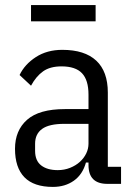

<svg xmlns="http://www.w3.org/2000/svg" viewBox="-20 -723 523 755"><path d="M402 0Q328 0 328 -74V-84H318Q305 -37 270.5 -12.5Q236 12 188 12Q113 12 76 -26Q39 -64 39 -138Q39 -210 86.5 -252Q134 -294 235 -294H328V-351Q328 -408 302.5 -435Q277 -462 222 -462Q177 -462 149.5 -442.5Q122 -423 102 -386L57 -428Q77 -470 121 -498.5Q165 -527 225 -527Q313 -527 358.5 -484.5Q404 -442 404 -359V-67H456V0ZM207 -54Q233 -54 255.5 -63Q278 -72 294 -86.5Q310 -101 319 -119.5Q328 -138 328 -158V-236H233Q173 -236 145.5 -216Q118 -196 118 -158V-130Q118 -91 142 -72.5Q166 -54 207 -54ZM102 -703H356V-639H102Z"/></svg>

Font: IBM Plex Sans Condensed
Style: Regular
Weight: 400
Width: 3
Designer: Mike Abbink, Paul van der Laan, Pieter van Rosmalen
Foundry: Bold Monday
Version: Version 1.1